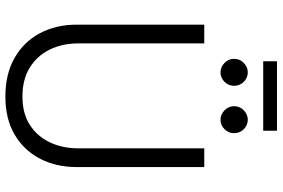

<svg xmlns="http://www.w3.org/2000/svg" viewBox="-184 -824 1026 697"><g transform="rotate(90 328.5 -476.0)"><path d="M331 17Q249 17 190.5 -16.5Q132 -50 101 -108.5Q70 -167 70 -242V-705H138V-248Q138 -190 160.5 -144Q183 -98 226 -71.5Q269 -45 331 -45Q392 -45 433.5 -71.5Q475 -98 497 -144Q519 -190 519 -248V-705H587V-242Q587 -167 556.5 -108.5Q526 -50 469 -16.5Q412 17 331 17ZM203 -919V-969H455V-919ZM243 -764Q224 -764 209 -778.5Q194 -793 194 -813Q194 -834 209 -848.5Q224 -863 243 -863Q263 -863 277.5 -848.5Q292 -834 292 -813Q292 -793 277.5 -778.5Q263 -764 243 -764ZM415 -764Q396 -764 381 -778.5Q366 -793 366 -813Q366 -834 381 -848.5Q396 -863 415 -863Q435 -863 449.5 -848.5Q464 -834 464 -813Q464 -793 449.5 -778.5Q435 -764 415 -764Z"/></g></svg>

Font: TikTok Sans Light
Style: Regular
Weight: 300
Version: Version 4.000